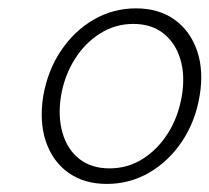

<svg xmlns="http://www.w3.org/2000/svg" viewBox="-20 -757 506 464"><path d="M238.3 -312.5Q183.1 -312.5 145 -339.8Q106.9 -367.2 90.8 -415.3Q74.7 -463.4 84.5 -524.9Q95.2 -586.4 127.2 -634.3Q159.2 -682.1 206.3 -709.5Q253.4 -736.8 308.6 -736.8Q363.8 -736.8 401.9 -709.5Q439.9 -682.1 456.3 -634.3Q472.7 -586.4 462.4 -524.9Q452.1 -463.4 419.9 -415.3Q387.7 -367.2 340.6 -339.8Q293.5 -312.5 238.3 -312.5ZM244.6 -350.1Q289.1 -350.1 325.4 -373.3Q361.8 -396.5 386.5 -436Q411.1 -475.6 419.4 -524.9Q427.7 -574.2 416 -613.5Q404.3 -652.8 375.2 -676Q346.2 -699.2 302.2 -699.2Q258.8 -699.2 222.2 -676.3Q185.5 -653.3 160.6 -613.8Q135.7 -574.2 127.4 -524.9Q119.6 -475.6 131.1 -435.8Q142.6 -396 171.6 -373Q200.7 -350.1 244.6 -350.1Z"/></svg>

Font: Inter 17pt ExtraLight
Style: Italic
Weight: 250
Italic angle: -9.3988°
Version: Version 4.001;git-66647c0bb